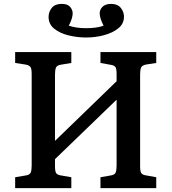

<svg xmlns="http://www.w3.org/2000/svg" viewBox="-20 -968 883 988"><path d="M58 0V-56L112 -65Q133 -68 138 -80Q143 -92 143 -116V-588Q143 -612 137.5 -622Q132 -632 110 -636L58 -644V-700H347V-644L293 -635Q273 -632 268 -620Q263 -608 263 -584V-243L580 -550V-588Q580 -612 574.5 -622Q569 -632 547 -635L497 -644V-700H784V-644L732 -636Q711 -632 706 -620Q701 -608 701 -585V-112Q701 -88 706.5 -78Q712 -68 734 -65L784 -56V0H497V-56L549 -65Q570 -68 575 -80Q580 -92 580 -116V-455L263 -149V-112Q263 -88 268.5 -78Q274 -68 295 -65L347 -56V0ZM423 -775Q379 -775 334.5 -785.5Q290 -796 260 -819.5Q230 -843 230 -881Q230 -907 246.5 -927.5Q263 -948 298 -948Q328 -948 341 -932.5Q354 -917 354 -899Q354 -890 350 -874.5Q346 -859 334 -836Q370 -823 424 -823Q448 -823 472 -826Q496 -829 513 -836Q502 -857 497.5 -873Q493 -889 493 -899Q493 -919 508 -933.5Q523 -948 552 -948Q585 -948 601.5 -927.5Q618 -907 618 -882Q618 -846 589 -822.5Q560 -799 515.5 -787Q471 -775 423 -775Z"/></svg>

Font: Literata Medium
Style: Regular
Weight: 500
Designer: Latin by Veronika Burian and Jose Scaglione. Greek by Irene Vlachou. Cyrillic by Vera Evstafieva.
Foundry: TypeTogether
Version: Version 3.103; ttfautohint (v1.8.4.7-5d5b);gftools[0.9.29]